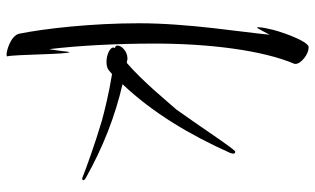

<svg xmlns="http://www.w3.org/2000/svg" viewBox="-208 -642 962 586"><g transform="rotate(90 273.0 -349.0)"><path d="M147 112C150 112 152 111 152 110C146 88 146 -80 139 -80C138 -80 135 -45 130 -18C119 -109 113 -225 113 -341C113 -504 133 -669 175 -767V-770C175 -778 169 -787 158 -796C147 -805 135 -810 124 -810C105 -810 73 -717 68 -688C64 -671 63 -660 63 -656C63 -654 63 -653 64 -653C67 -653 77 -675 86 -691C78 -604 51 -444 51 -292C51 -149 67 -5 83 74C89 98 132 112 147 112ZM525 -119C528 -119 530 -120 530 -122C530 -125 527 -128 521 -131C430 -182 336 -219 237 -242C325 -335 392 -448 447 -571C448 -575 449 -578 449 -579C449 -584 447 -586 443 -586C436 -586 364 -475 314 -406C290 -379 228 -303 172 -255C168 -255 165 -256 161 -257H158C137 -257 119 -239 119 -227C119 -222 122 -219 127 -219C126 -218 125 -216 125 -214C125 -203 148 -193 169 -193C182 -193 191 -196 198 -203L206 -210C263 -201 323 -186 348 -179C419 -158 488 -133 521 -120C522 -119 523 -119 525 -119Z"/></g></svg>

Font: Comforter
Style: Regular
Weight: 400
Designer: Robert E. Leuschke
Foundry: Robert E. Leuschke
Version: Version 1.013; ttfautohint (v1.8.3)